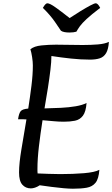

<svg xmlns="http://www.w3.org/2000/svg" viewBox="-20 -1139 683 1169"><path d="M424 10Q402 10 367.5 7Q333 4 295 -1Q257 -6 222 -11Q207 -1 193 3.5Q179 8 168 8Q136 8 116 -14.5Q96 -37 96 -89Q96 -144 110.5 -230.5Q125 -317 141 -412Q129 -413 116.5 -413Q104 -413 90 -413Q95 -448 105.5 -461.5Q116 -475 152 -478Q163 -549 171.5 -617Q180 -685 180 -741Q180 -762 175.5 -791.5Q171 -821 165 -839Q188 -858 232.5 -862.5Q277 -867 321 -867Q360 -867 401.5 -866Q443 -865 483 -865Q533 -865 575.5 -868.5Q618 -872 643 -884Q640 -839 626 -815.5Q612 -792 587.5 -784Q563 -776 528 -776Q472 -776 411.5 -782.5Q351 -789 293 -798Q293 -764 287 -713.5Q281 -663 271.5 -602.5Q262 -542 251 -479Q302 -480 351 -482.5Q400 -485 441 -492Q482 -499 507 -512Q503 -458 484.5 -434Q466 -410 436.5 -404Q407 -398 369 -398Q338 -398 307 -401Q276 -404 239 -407Q226 -325 217 -248Q208 -171 208 -112Q208 -105 208 -97.5Q208 -90 209 -83Q240 -82 275 -80.5Q310 -79 347 -79Q425 -79 491 -84.5Q557 -90 585 -105Q581 -50 561.5 -26Q542 -2 507.5 4Q473 10 424 10ZM402 -941Q387 -941 373 -943.5Q359 -946 351 -952Q344 -962 316 -1003.5Q288 -1045 241 -1091Q257 -1119 268 -1119Q283 -1119 317.5 -1094.5Q352 -1070 404 -1029Q437 -1051 470.5 -1071.5Q504 -1092 529.5 -1105.5Q555 -1119 563 -1119Q576 -1119 590 -1091Q536 -1050 507.5 -1023.5Q479 -997 466.5 -979.5Q454 -962 445 -946Q428 -941 402 -941Z"/></svg>

Font: Paprika
Style: Regular
Weight: 400
Designer: Eduardo Rodriguez Tunni
Foundry: Eduardo Rodriguez Tunni
Version: Version 1.010; ttfautohint (v1.8.3)